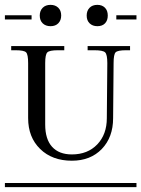

<svg xmlns="http://www.w3.org/2000/svg" viewBox="-29 -771 582 791"><path d="M179.2 -751Q198.7 -751 210.9 -739.3Q223.1 -727.5 223.1 -707Q223.1 -687.5 211.4 -675.3Q199.7 -663.1 179.2 -663.1Q159.2 -663.1 147 -674.8Q134.8 -686.5 134.8 -707Q134.8 -726.6 146.7 -738.8Q158.7 -751 179.2 -751ZM372.1 -751Q391.6 -751 403.3 -739.3Q415 -727.5 415 -707Q415 -687 403.8 -675Q392.6 -663.1 372.1 -663.1Q352.5 -663.1 340.3 -674.8Q328.1 -686.5 328.1 -707Q328.1 -726.6 339.8 -738.8Q351.6 -751 372.1 -751ZM-8.8 -708H101.1V-690.9H-8.8ZM450.2 -708H533.2V-690.9H450.2ZM-8.8 -17.1H533.2V0H-8.8ZM17.1 -581.1H235.8V-564H210Q174.8 -564 166 -555.2Q157.2 -546.4 157.2 -511.2V-257.8Q157.2 -197.8 185.5 -166.3Q213.9 -134.8 267.1 -134.8Q332 -134.8 371.6 -176Q411.1 -217.3 411.1 -284.2L413.1 -511.2Q413.1 -546.4 404.1 -555.2Q395 -564 359.9 -564H332V-581.1H506.8V-564H490.2Q455.6 -564 447.3 -555.4Q439 -546.9 439 -511.2L437 -284.2Q437 -205.6 390.4 -157.2Q343.8 -108.9 267.1 -108.9Q186 -108.9 136.5 -157.2Q86.9 -205.6 86.9 -284.2V-511.2Q86.9 -546.4 78.6 -555.2Q70.3 -564 35.2 -564H17.1Z"/></svg>

Font: FoglihtenFr02
Style: Regular
Weight: 500
Version: Version 0.68